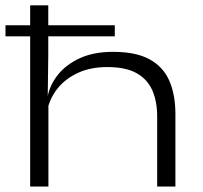

<svg xmlns="http://www.w3.org/2000/svg" viewBox="-20 -680 740 700"><path d="M0 -547.5V-588H398.5V-547.5ZM553 0V-256Q553 -310 535.5 -350.2Q518 -390.5 478.5 -413Q439 -435.5 371 -435.5Q310 -435.5 264 -414.2Q218 -393 189.5 -357Q161 -321 152 -276.5L138.5 -327H153.5Q161.5 -370 191 -407.2Q220.5 -444.5 271 -467.8Q321.5 -491 392.5 -491Q476 -491 525.8 -463.5Q575.5 -436 597.5 -385.2Q619.5 -334.5 619.5 -264V0ZM90 0V-660.5H156V-478.5L154 -324.5L156.5 -319V0Z"/></svg>

Font: Anek Latin Expanded Light
Style: Regular
Weight: 300
Width: 7
Designer: Yesha Goshar
Foundry: Ek Type
Version: Version 1.003